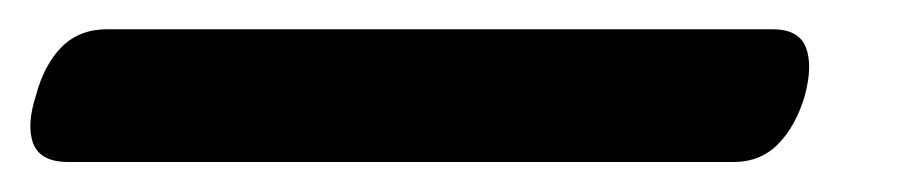

<svg xmlns="http://www.w3.org/2000/svg" viewBox="-71 76 602 128"><path d="M-47 139.5Q-41.5 119 -29.8 107.2Q-18 95.5 0.5 95.5H444Q461.5 95.5 466.2 107.5Q471 119.5 465.5 140Q459.5 160 447.8 172Q436 184 418 184H-25.5Q-44 184 -48.8 171.8Q-53.5 159.5 -47 139.5Z"/></svg>

Font: Fraunces 9pt S000 Black
Style: Italic
Weight: 900
Italic angle: -16°
Version: Version 1.000; ttfautohint (v1.8.3)